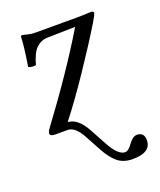

<svg xmlns="http://www.w3.org/2000/svg" viewBox="-123 -518 671 804"><g transform="rotate(-20 212.0 -115.5)"><path d="M60.1 0Q37.1 0 37.1 -12.2Q37.1 -20 45.9 -32.2Q195.3 -233.4 292 -395L164.1 -392.1Q138.2 -391.1 117.4 -371.1Q96.7 -351.1 83 -300.8Q66.4 -296.9 49.8 -304.2Q64 -393.6 64.9 -433.1Q64.9 -434.6 67.1 -436.8Q69.3 -439 70.8 -439Q76.7 -438 85.9 -435.3Q95.2 -432.6 105.5 -430.9Q115.7 -429.2 129.9 -429.2H313Q325.7 -429.2 340.1 -429.7Q354.5 -430.2 364 -430.7Q373.5 -431.2 375 -431.2Q379.9 -431.2 383.5 -429Q387.2 -426.8 387.2 -423.8Q387.2 -417 369.1 -387.2Q318.4 -303.7 249.8 -202.1Q181.2 -100.6 128.9 -34.2Q128.4 -33.7 127.9 -32.5Q127.4 -31.2 127 -30.8Q171.4 -27.8 205.1 34.2L244.1 106Q278.3 169.9 310.1 169.9Q325.2 169.9 342.8 144Q361.3 118.2 379.9 118.2Q412.1 118.2 412.1 152.8Q412.1 208 330.1 208Q289.6 208 263.7 186.8Q237.8 165.5 215.8 125L176.8 53.2Q147.9 0 115.2 0Z"/></g></svg>

Font: Common Serif
Style: Bold
Weight: 700
Designer: Philipp H. Poll, Khaled Hosny
Foundry: Stefan Peev, Context Ltd.
Version: Version 1.026